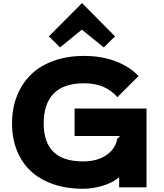

<svg xmlns="http://www.w3.org/2000/svg" viewBox="-20 -1169 1025 1199"><path d="M895 -491.2V1H724.1V-62Q687 -29.8 624.3 -10Q561.5 9.8 499 9.8Q395 9.8 311.5 -19.3Q228 -48.3 171.6 -101.3Q115.2 -154.3 85.2 -230Q55.2 -305.7 55.2 -397.9Q55.2 -492.2 85.9 -570.1Q116.7 -647.9 173.6 -703.4Q230.5 -758.8 315.4 -789.3Q400.4 -819.8 504.9 -819.8Q613.3 -819.8 701.9 -786.4Q790.5 -752.9 845.2 -693.8L712.9 -562Q639.6 -648.9 505.9 -648.9Q377.9 -648.9 315.4 -585Q252.9 -521 252.9 -397.9Q252.9 -281.2 313.2 -221.2Q373.5 -161.1 500 -161.1Q585.9 -161.1 643.3 -199.7Q700.7 -238.3 711.9 -301.8L730 -319.8H445.8V-491.2ZM493.2 -1148.9 698.2 -941.9 627.9 -873 491.2 -983.9 355 -873 285.2 -941.9 491.2 -1148.9Z"/></svg>

Font: Sinkin Sans 800 Black
Style: Regular
Weight: 900
Designer: Keith Bates
Foundry: K-Type
Version: Sinkin Sans (version 1.0)  by Keith Bates   •   © 2014   www